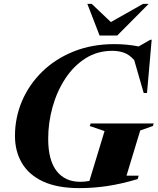

<svg xmlns="http://www.w3.org/2000/svg" viewBox="-20 -955 812 988"><path d="M392.5 -19.5Q404 -19.5 416 -20.5Q428 -21.5 440 -24L518 -280.5L442 -306.5L446.5 -319.5H771L766.5 -306.5L701.5 -283.5L631 -51H693.5L688.5 -33.5Q604.5 -8.5 533 2.2Q461.5 13 388 13Q275.5 13 202 -21Q128.5 -55 92.8 -115.8Q57 -176.5 57 -255.5Q57 -349.5 93.2 -434.8Q129.5 -520 197 -586Q264.5 -652 358.8 -690Q453 -728 568.5 -728Q633.5 -728 693.5 -716L753.5 -750.5H760.5L736.5 -476.5H719.5L670.5 -646Q645.5 -674 617.8 -683.8Q590 -693.5 558 -693.5Q481 -693.5 420 -654.8Q359 -616 316 -550.5Q273 -485 250.5 -404.5Q228 -324 228 -240.5Q228 -131 271.2 -75.2Q314.5 -19.5 392.5 -19.5ZM745 -935 583 -772H492.5L429.5 -935H452L550.5 -841.5L716 -935Z"/></svg>

Font: Newsreader 72pt
Style: Bold Italic
Weight: 700
Italic angle: -17°
Designer: Hugues Gentile
Foundry: Production Type
Version: Version 1.003; ttfautohint (v1.8.3)